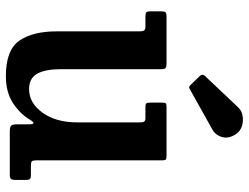

<svg xmlns="http://www.w3.org/2000/svg" viewBox="-114 -698 826 637"><g transform="rotate(90 298.5 -380.0)"><path d="M84.5 -156.5V-430Q84.5 -442 81.2 -446Q78 -450 67.5 -450H35.5Q25 -450 21.5 -453Q18 -456 18 -466.5V-499Q18 -513 21 -516.5Q24 -520 37.5 -520H191.5Q202.5 -520 206.2 -516.8Q210 -513.5 210 -503V-169Q210 -118 225 -91Q240 -64 276 -64Q322.5 -64 354.5 -108.8Q386.5 -153.5 386.5 -223V-432Q386.5 -442.5 383.5 -446.2Q380.5 -450 373 -450H334.5Q327 -450 324 -452.5Q321 -455 321 -465.5V-505Q321 -514.5 323.2 -517.2Q325.5 -520 334.5 -520H497.5Q508 -520 510.2 -517Q512.5 -514 512.5 -503V-89Q512.5 -76 515.8 -73Q519 -70 530.5 -70H562.5Q571 -70 574.2 -66.8Q577.5 -63.5 577.5 -53V-19.5Q577.5 -8 574.2 -4Q571 0 560 0H416Q402.5 0 397.8 -4.2Q393 -8.5 393 -23.5V-62.5Q393 -91.5 379 -69Q359.5 -35 323.2 -11Q287 13 233 13Q146.5 13 115.5 -31.5Q84.5 -76 84.5 -156.5ZM261.5 -600.5 232.5 -630.5Q224.5 -639.5 232.5 -647.5L336.5 -757.5Q347 -769 364.2 -772.2Q381.5 -775.5 398.5 -770.2Q415.5 -765 425 -751Q441.5 -726.5 435.2 -704.5Q429 -682.5 410 -672L279.5 -599Q273.5 -595 270 -595Q266.5 -595 261.5 -600.5Z"/></g></svg>

Font: Besley* Narrow Semi
Style: Regular
Weight: 600
Width: 4
Designer: Owen Earl
Foundry: indestructible type*
Version: Version 3.000; ttfautohint (v1.8.3)